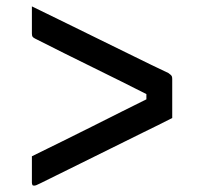

<svg xmlns="http://www.w3.org/2000/svg" viewBox="-20 -605 640 602"><path d="M520 -235Q479 -214 428.5 -189.5Q378 -165 327.5 -139.5Q277 -114 231.5 -92Q186 -70 153.5 -53.5Q121 -37 108 -31Q98 -26 94 -24.5Q90 -23 87 -23Q85 -23 83.5 -23.5Q82 -24 81.5 -25.5Q81 -27 80.5 -28.5Q80 -30 80 -32Q80 -52 80 -73Q80 -94 80 -115Q127 -138 173.5 -161Q220 -184 267 -207.5Q314 -231 360.5 -254.5Q407 -278 454 -301L439 -273V-327L451 -304Q406 -327 360.5 -349.5Q315 -372 270.5 -394Q226 -416 180.5 -438.5Q135 -461 90 -484Q84 -487 82 -490Q80 -493 80 -500Q80 -521 80 -542.5Q80 -564 80 -585Q134 -559 187.5 -532.5Q241 -506 294.5 -480Q348 -454 401.5 -427.5Q455 -401 508 -376Q512 -373 515 -370.5Q518 -368 519 -365Q520 -362 520 -357Q520 -326 520 -295.5Q520 -265 520 -235Z"/></svg>

Font: Recursive Monospace
Style: Regular
Weight: 400
Version: Version 1.047